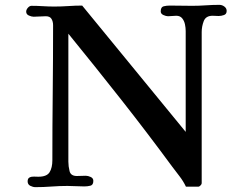

<svg xmlns="http://www.w3.org/2000/svg" viewBox="-20 -769 1040 792"><path d="M915 -724Q915 -711 904 -707Q893 -703 882 -703Q876 -703 869.5 -703.5Q863 -704 857 -704Q829 -704 820.5 -682Q812 -660 812 -637V-13Q812 -9 807 -4Q802 1 799 1H747Q736 -22 720.5 -42Q705 -62 690 -82Q587 -222 479.5 -358.5Q372 -495 262 -630V-102Q262 -83 267 -63Q272 -43 297 -43Q306 -43 315.5 -43.5Q325 -44 334 -44Q343 -44 354 -39Q365 -34 365 -23Q365 -6 353 -3Q341 0 328 0Q311 0 293 -1Q275 -2 258 -2Q225 -2 192 0.5Q159 3 126 3Q116 3 105 -2.5Q94 -8 94 -21Q94 -33 102 -37Q110 -41 120.5 -40.5Q131 -40 138 -40Q173 -40 184.5 -58.5Q196 -77 196 -108Q196 -248 197.5 -387Q199 -526 199 -665Q199 -680 192.5 -691Q186 -702 169 -702Q156 -702 144 -701Q132 -700 119 -700Q110 -700 99 -705Q88 -710 88 -721Q88 -729 95 -737Q102 -745 110 -745Q133 -745 157 -743.5Q181 -742 204 -742Q233 -742 262 -744Q291 -746 319 -746L746 -225V-641Q746 -654 743 -668.5Q740 -683 731.5 -693.5Q723 -704 707 -704Q699 -704 690 -703Q681 -702 673 -702Q665 -702 654 -707Q643 -712 643 -722Q643 -740 655 -743Q667 -746 680 -746Q703 -746 726.5 -745.5Q750 -745 773 -745Q801 -745 829 -747Q857 -749 885 -749Q896 -749 905.5 -742Q915 -735 915 -724Z"/></svg>

Font: Kaisei Decol
Style: Bold
Weight: 700
Designer: Font-Kai, 金井和夫
Foundry: KAZUO KANAI
Version: Version 5.003